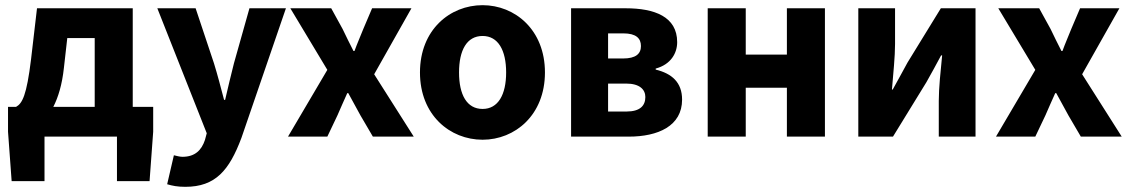

<svg xmlns="http://www.w3.org/2000/svg" viewBox="-20 -528 4369 742"><path d="M152 0H432V172H558L572 -19V-115H493V-496H123L100 -299C83 -159 66 -128 42 -115H11V-19L25 172H152ZM227 -266 240 -381H346V-115H186C205 -152 220 -201 227 -266Z M696 194C813 194 866 130 913 5L1085 -496H944L884 -283C872 -236 861 -189 850 -142H846C833 -191 821 -238 807 -283L736 -496H588L779 -13L772 13C759 52 734 78 685 78C674 78 661 74 652 72L626 184C646 190 666 194 696 194Z M1093 0H1245L1284 -82C1296 -111 1310 -140 1322 -168H1326C1342 -140 1357 -110 1373 -82L1421 0H1579L1426 -241L1570 -496H1418L1384 -416C1373 -388 1360 -359 1350 -331H1346C1332 -359 1317 -388 1304 -416L1260 -496H1102L1245 -258Z M1845 12C1970 12 2086 -83 2086 -248C2086 -413 1970 -508 1845 -508C1719 -508 1603 -413 1603 -248C1603 -83 1719 12 1845 12ZM1845 -107C1784 -107 1754 -162 1754 -248C1754 -334 1784 -389 1845 -389C1905 -389 1936 -334 1936 -248C1936 -162 1905 -107 1845 -107Z M2187 0H2410C2523 0 2616 -41 2616 -143C2616 -210 2576 -244 2514 -259V-263C2573 -279 2597 -323 2597 -365C2597 -464 2509 -496 2398 -496H2187ZM2330 -302V-399H2389C2438 -399 2457 -380 2457 -350C2457 -320 2437 -302 2388 -302ZM2330 -97V-205H2400C2452 -205 2474 -182 2474 -153C2474 -120 2454 -97 2401 -97Z M2715 0H2862V-189H3021V0H3168V-496H3021V-317H2862V-496H2715Z M3297 0H3431L3560 -210C3576 -238 3601 -284 3617 -314H3621C3615 -253 3608 -188 3608 -138V0H3750V-496H3616L3487 -286C3472 -257 3446 -212 3430 -182H3427C3432 -243 3439 -309 3439 -358V-496H3297Z M3829 0H3981L4020 -82C4032 -111 4046 -140 4058 -168H4062C4078 -140 4093 -110 4109 -82L4157 0H4315L4162 -241L4306 -496H4154L4120 -416C4109 -388 4096 -359 4086 -331H4082C4068 -359 4053 -388 4040 -416L3996 -496H3838L3981 -258Z"/></svg>

Font: Giro Sans Regular
Style: Bold
Weight: 700
Designer: Paul D. Hunt
Foundry: Adobe Systems Incorporated
Version: Version 1.000;PS 1.0;hotconv 1.0.88;makeotf.lib2.5.647800